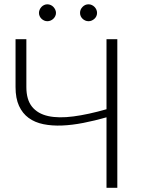

<svg xmlns="http://www.w3.org/2000/svg" viewBox="-20 -894 684 914"><path d="M54 0ZM538.5 0H487V-335.5Q431 -319.5 377.2 -309Q323.5 -298.5 275.5 -296.5Q227.5 -294.5 186.8 -302.8Q146 -311 116.5 -332.5Q87 -354 70.5 -390Q54 -426 54 -479.5V-707.5H105.5V-479.5Q105.5 -419.5 132.5 -386Q159.5 -352.5 209.2 -341.5Q259 -330.5 329.5 -339.8Q400 -349 487 -374V-707.5H538.5ZM246.5 -832.5Q246.5 -824.5 243 -817.2Q239.5 -810 234 -804.8Q228.5 -799.5 221 -796.2Q213.5 -793 205.5 -793Q197.5 -793 190.2 -796.2Q183 -799.5 177.5 -804.8Q172 -810 168.8 -817.2Q165.5 -824.5 165.5 -832.5Q165.5 -840.5 168.8 -848Q172 -855.5 177.5 -861.2Q183 -867 190.2 -870.2Q197.5 -873.5 205.5 -873.5Q213.5 -873.5 221 -870.2Q228.5 -867 234 -861.2Q239.5 -855.5 243 -848Q246.5 -840.5 246.5 -832.5ZM442 -832.5Q442 -824.5 438.8 -817.2Q435.5 -810 429.8 -804.8Q424 -799.5 416.8 -796.2Q409.5 -793 401.5 -793Q393 -793 385.8 -796.2Q378.5 -799.5 373 -804.8Q367.5 -810 364.2 -817.2Q361 -824.5 361 -832.5Q361 -849 373 -861.2Q385 -873.5 401.5 -873.5Q409.5 -873.5 416.8 -870.2Q424 -867 429.8 -861.2Q435.5 -855.5 438.8 -848Q442 -840.5 442 -832.5Z"/></svg>

Font: Lato Light
Style: Regular
Weight: 300
Designer: Lukasz Dziedzic
Foundry: tyPoland Lukasz Dziedzic
Version: Version 2.007; 2014-02-27